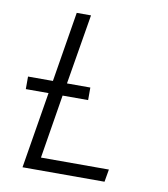

<svg xmlns="http://www.w3.org/2000/svg" viewBox="-82 -805 765 874"><g transform="rotate(10 300.0 -367.5)"><path d="M81 0 139 -353H34V-411H149L202 -735H268L214 -411H322V-353H204L156 -58H470L460 0Z"/></g></svg>

Font: Iosevka Curly LtExObl
Style: Regular
Weight: 300
Width: 7
Italic angle: -9°
Monospace: yes
Designer: Belleve Invis
Foundry: Belleve Invis
Version: Version 11.1.0; ttfautohint (v1.8.3)